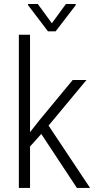

<svg xmlns="http://www.w3.org/2000/svg" viewBox="-20 -920 474 940"><path d="M182.1 -264.2 127 -202.6V0H72.3V-750H127V-272.9L172.4 -330.6L335.9 -528.3H403.3L217.8 -305.2L420.9 0H356.4ZM233.9 -806.2 302.7 -900.4H350.6V-894.5L252.4 -766.6H214.8L117.2 -895V-900.4H165Z"/></svg>

Font: Roboto Condensed Light
Style: Regular
Weight: 300
Designer: Google
Version: Version 2.134; 2016